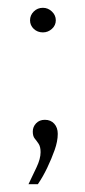

<svg xmlns="http://www.w3.org/2000/svg" viewBox="-20 -360 218 492"><path d="M53 112Q63 91 73.5 69Q84 47 84 30Q84 16 79 8.5Q74 1 69 -5Q64 -11 64 -23Q64 -35 72.5 -44Q81 -53 95 -53Q110 -53 119 -43Q128 -33 128 -17Q128 2 120 24.5Q112 47 101 70Q90 93 77 112ZM90 -277Q76 -277 66.5 -286Q57 -295 57 -308Q57 -321 66.5 -330.5Q76 -340 90 -340Q103 -340 113 -330.5Q123 -321 123 -308Q123 -295 113 -286Q103 -277 90 -277Z"/></svg>

Font: Alumni Sans Light
Style: Regular
Weight: 300
Version: Version 1.018